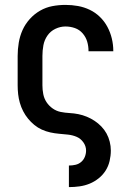

<svg xmlns="http://www.w3.org/2000/svg" viewBox="-20 -548 540 783"><path d="M261 215V127H262Q275 127 288 124Q301 121 311 112.5Q321 104 326 91.5Q331 79 331 66Q331 48 320 32.5Q309 17 292.5 10Q276 3 257.5 1Q239 -1 221 -2.5Q203 -4 185 -8Q167 -12 150.5 -19.5Q134 -27 120 -38.5Q106 -50 94.5 -64Q83 -78 74.5 -94.5Q66 -111 61 -128.5Q56 -146 54 -164Q52 -182 52 -200V-320Q52 -347 56.5 -374Q61 -401 72 -425.5Q83 -450 101.5 -470.5Q120 -491 143.5 -504.5Q167 -518 193.5 -523Q220 -528 247 -528Q273 -528 298 -523.5Q323 -519 346 -508Q369 -497 387.5 -479Q406 -461 418 -438.5Q430 -416 436 -391Q442 -366 442 -341V-339H341V-340Q341 -360 335.5 -378.5Q330 -397 317 -412Q304 -427 285.5 -433.5Q267 -440 247 -440Q226 -440 206 -430.5Q186 -421 173.5 -403Q161 -385 157 -363.5Q153 -342 153 -320V-200Q153 -182 156.5 -164Q160 -146 170 -131Q180 -116 195 -105.5Q210 -95 227.5 -91.5Q245 -88 263.5 -87Q282 -86 299.5 -82.5Q317 -79 334 -72Q351 -65 366 -55Q381 -45 393.5 -32Q406 -19 414.5 -3.5Q423 12 427.5 30Q432 48 432 66Q432 87 427 108.5Q422 130 410.5 148Q399 166 382 179.5Q365 193 345.5 201Q326 209 304.5 212Q283 215 262 215Z"/></svg>

Font: Iosevka Custom Semibold
Style: Regular
Weight: 600
Designer: Belleve Invis
Foundry: Belleve Invis
Version: Version 27.0.2; ttfautohint (v1.8.4)